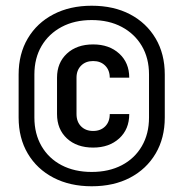

<svg xmlns="http://www.w3.org/2000/svg" viewBox="-20 -760 640 670"><path d="M300 -110Q224 -110 166.5 -140Q109 -170 77 -224Q45 -278 45 -350V-500Q45 -572 77 -626Q109 -680 166.5 -710Q224 -740 300 -740Q377 -740 434 -710Q491 -680 523 -626Q555 -572 555 -500V-350Q555 -278 523 -224Q491 -170 434 -140Q377 -110 300 -110ZM300 -160Q360 -160 405 -183.5Q450 -207 475 -250Q500 -293 500 -350V-500Q500 -557 475 -599.5Q450 -642 405 -666Q360 -690 300 -690Q240 -690 195 -666Q150 -642 125 -599.5Q100 -557 100 -500V-350Q100 -293 125 -250Q150 -207 195 -183.5Q240 -160 300 -160ZM305 -245Q248 -245 213.5 -277Q179 -309 179 -362V-489Q179 -541 213.5 -573Q248 -605 305 -605Q361 -605 396 -573Q431 -541 431 -489H363Q363 -515 347 -531Q331 -547 305 -547Q279 -547 263 -531Q247 -515 247 -489V-362Q247 -335 263 -319Q279 -303 305 -303Q331 -303 347 -319Q363 -335 363 -362H431Q431 -309 396 -277Q361 -245 305 -245Z"/></svg>

Font: JetBrains Mono NL Medium
Style: Regular
Weight: 500
Monospace: yes
Designer: Philipp Nurullin, Konstantin Bulenkov
Foundry: JetBrains
Version: Version 2.305; ttfautohint (v1.8.4.7-5d5b)